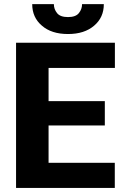

<svg xmlns="http://www.w3.org/2000/svg" viewBox="-20 -920 601 940"><path d="M217.8 -123V-305.7H493.2V-424.8H217.8V-587.4H542.5V-710.9H58.6V0H542V-123ZM381.8 -899.9C381.8 -883.3 376.5 -868.7 366.2 -856C356 -842.8 337.9 -836.4 313 -836.4C287.6 -836.4 269.5 -842.8 259.3 -856C249 -868.7 243.7 -883.3 243.7 -899.9H137.7C137.7 -856.4 153.3 -821.3 185.1 -794.4C216.3 -767.1 258.8 -753.4 313 -753.4C366.7 -753.4 409.2 -767.1 440.9 -794.4C472.7 -821.3 488.3 -856.4 488.3 -899.9Z"/></svg>

Font: Vazirmatn ExtraBold
Style: Regular
Weight: 800
Designer: Saber Rastikerdar
Foundry: Saber Rastikerdar
Version: Version 33.003